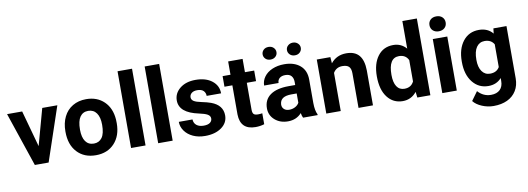

<svg xmlns="http://www.w3.org/2000/svg" viewBox="-69 -1195 5079 1848"><g transform="rotate(-10 2470.5 -271.0)"><path d="M252 -172.4 350.1 -528.3H497.6L319.3 0H184.6L6.3 -528.3H153.8Z M530.3 -269Q530.3 -347.7 560.5 -409.2Q590.8 -470.7 647.7 -504.4Q704.6 -538.1 779.8 -538.1Q886.7 -538.1 954.3 -472.7Q1022 -407.2 1029.8 -294.9L1030.8 -258.8Q1030.8 -137.2 962.9 -63.7Q895 9.8 780.8 9.8Q666.5 9.8 598.4 -63.5Q530.3 -136.7 530.3 -262.7ZM671.4 -258.8Q671.4 -183.6 699.7 -143.8Q728 -104 780.8 -104Q832 -104 860.8 -143.3Q889.6 -182.6 889.6 -269Q889.6 -342.8 860.8 -383.3Q832 -423.8 779.8 -423.8Q728 -423.8 699.7 -383.5Q671.4 -343.3 671.4 -258.8Z M1266.6 0H1125V-750H1266.6Z M1531.7 0H1390.1V-750H1531.7Z M1934.1 -146Q1934.1 -171.9 1908.4 -186.8Q1882.8 -201.7 1826.2 -213.4Q1637.7 -252.9 1637.7 -373.5Q1637.7 -443.8 1696 -491Q1754.4 -538.1 1848.6 -538.1Q1949.2 -538.1 2009.5 -490.7Q2069.8 -443.4 2069.8 -367.7H1928.7Q1928.7 -397.9 1909.2 -417.7Q1889.6 -437.5 1848.1 -437.5Q1812.5 -437.5 1793 -421.4Q1773.4 -405.3 1773.4 -380.4Q1773.4 -356.9 1795.7 -342.5Q1817.9 -328.1 1870.6 -317.6Q1923.3 -307.1 1959.5 -293.9Q2071.3 -252.9 2071.3 -151.9Q2071.3 -79.6 2009.3 -34.9Q1947.3 9.8 1849.1 9.8Q1782.7 9.8 1731.2 -13.9Q1679.7 -37.6 1650.4 -78.9Q1621.1 -120.1 1621.1 -168H1754.9Q1756.8 -130.4 1782.7 -110.4Q1808.6 -90.3 1852.1 -90.3Q1892.6 -90.3 1913.3 -105.7Q1934.1 -121.1 1934.1 -146Z M2331.1 -658.2V-528.3H2421.4V-424.8H2331.1V-161.1Q2331.1 -131.8 2342.3 -119.1Q2353.5 -106.4 2385.3 -106.4Q2408.7 -106.4 2426.8 -109.9V-2.9Q2385.3 9.8 2341.3 9.8Q2192.9 9.8 2189.9 -140.1V-424.8H2112.8V-528.3H2189.9V-658.2Z M2806.2 0Q2796.4 -19 2792 -47.4Q2740.7 9.8 2658.7 9.8Q2581.1 9.8 2530 -35.2Q2479 -80.1 2479 -148.4Q2479 -232.4 2541.3 -277.3Q2603.5 -322.3 2721.2 -322.8H2786.1V-353Q2786.1 -389.6 2767.3 -411.6Q2748.5 -433.6 2708 -433.6Q2672.4 -433.6 2652.1 -416.5Q2631.8 -399.4 2631.8 -369.6H2490.7Q2490.7 -415.5 2519 -454.6Q2547.4 -493.7 2599.1 -515.9Q2650.9 -538.1 2715.3 -538.1Q2813 -538.1 2870.4 -489Q2927.7 -439.9 2927.7 -351.1V-122.1Q2928.2 -46.9 2948.7 -8.3V0ZM2689.5 -98.1Q2720.7 -98.1 2747.1 -112.1Q2773.4 -126 2786.1 -149.4V-240.2H2733.4Q2627.4 -240.2 2620.6 -167L2620.1 -158.7Q2620.1 -132.3 2638.7 -115.2Q2657.2 -98.1 2689.5 -98.1ZM2663.6 -666.5Q2663.6 -640.6 2644.5 -622.8Q2625.5 -605 2595.7 -605Q2565.4 -605 2546.9 -623Q2528.3 -641.1 2528.3 -666.5Q2528.3 -691.9 2546.9 -710.2Q2565.4 -728.5 2595.7 -728.5Q2626 -728.5 2644.8 -710.2Q2663.6 -691.9 2663.6 -666.5ZM2766.1 -666.5Q2766.1 -692.9 2785.9 -710.7Q2805.7 -728.5 2834 -728.5Q2862.8 -728.5 2882.1 -710.4Q2901.4 -692.4 2901.4 -666.5Q2901.4 -641.1 2882.8 -622.8Q2864.3 -604.5 2834 -604.5Q2803.7 -604.5 2784.9 -622.8Q2766.1 -641.1 2766.1 -666.5Z M3166 -528.3 3170.4 -467.3Q3227.1 -538.1 3322.3 -538.1Q3406.2 -538.1 3447.3 -488.8Q3488.3 -439.5 3489.3 -341.3V0H3348.1V-337.9Q3348.1 -382.8 3328.6 -403.1Q3309.1 -423.3 3263.7 -423.3Q3204.1 -423.3 3174.3 -372.6V0H3033.2V-528.3Z M3574.2 -268.1Q3574.2 -391.6 3629.6 -464.8Q3685.1 -538.1 3781.2 -538.1Q3858.4 -538.1 3908.7 -480.5V-750H4050.3V0H3922.9L3916 -56.2Q3863.3 9.8 3780.3 9.8Q3687 9.8 3630.6 -63.7Q3574.2 -137.2 3574.2 -268.1ZM3715.3 -257.8Q3715.3 -183.6 3741.2 -144Q3767.1 -104.5 3816.4 -104.5Q3881.8 -104.5 3908.7 -159.7V-368.2Q3882.3 -423.3 3817.4 -423.3Q3715.3 -423.3 3715.3 -257.8Z M4308.6 0H4167V-528.3H4308.6ZM4158.7 -665Q4158.7 -696.8 4179.9 -717.3Q4201.2 -737.8 4237.8 -737.8Q4273.9 -737.8 4295.4 -717.3Q4316.9 -696.8 4316.9 -665Q4316.9 -632.8 4295.2 -612.3Q4273.4 -591.8 4237.8 -591.8Q4202.1 -591.8 4180.4 -612.3Q4158.7 -632.8 4158.7 -665Z M4404.3 -268.1Q4404.3 -389.6 4462.2 -463.9Q4520 -538.1 4618.2 -538.1Q4705.1 -538.1 4753.4 -478.5L4759.3 -528.3H4887.2V-17.6Q4887.2 51.8 4855.7 103Q4824.2 154.3 4767.1 181.2Q4710 208 4633.3 208Q4575.2 208 4520 184.8Q4464.8 161.6 4436.5 125L4499 39.1Q4551.8 98.1 4627 98.1Q4683.1 98.1 4714.4 68.1Q4745.6 38.1 4745.6 -17.1V-45.4Q4696.8 9.8 4617.2 9.8Q4522 9.8 4463.1 -64.7Q4404.3 -139.2 4404.3 -262.2ZM4545.4 -257.8Q4545.4 -186 4574.2 -145.3Q4603 -104.5 4653.3 -104.5Q4717.8 -104.5 4745.6 -152.8V-375Q4717.3 -423.3 4654.3 -423.3Q4603.5 -423.3 4574.5 -381.8Q4545.4 -340.3 4545.4 -257.8Z"/></g></svg>

Font: TypoPRO Roboto
Style: Bold
Weight: 700
Designer: Google
Version: Version 2.136; 2016